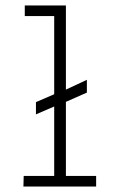

<svg xmlns="http://www.w3.org/2000/svg" viewBox="-20 -685 440 705"><path d="M66 0 67 -39H179V-294L112 -265V-310L179 -339V-626H71V-665H222V-356L299 -392V-345L222 -311V-39H333V0Z"/></svg>

Font: Inconsolata Condensed Light
Style: Regular
Weight: 300
Width: 3
Monospace: yes
Designer: Raph Levien, Cyreal, Brenton Simpson
Foundry: Raph Levien, Cyreal, Google
Version: Version 3.001; ttfautohint (v1.8.2.53-6de2)